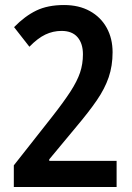

<svg xmlns="http://www.w3.org/2000/svg" viewBox="-20 -744 526 764"><path d="M444 0H35V-86L187 -279Q234 -339 260.5 -380Q287 -421 298.5 -455Q310 -489 310 -528Q310 -571 288.5 -596Q267 -621 225 -621Q191 -621 160.5 -606.5Q130 -592 97 -558L36 -636Q79 -680 124.5 -702Q170 -724 235 -724Q294 -724 337.5 -700Q381 -676 404.5 -633.5Q428 -591 428 -536Q428 -482 412.5 -436.5Q397 -391 365 -344.5Q333 -298 284 -240L176 -110V-104H444Z"/></svg>

Font: Noto Sans Gujarati Condensed SemiBold
Style: Regular
Weight: 600
Width: 3
Designer: Jelle Bosma - Monotype Design Team, Universal Thirst
Foundry: Monotype Imaging Inc.
Version: Version 2.106; ttfautohint (v1.8.4.7-5d5b)